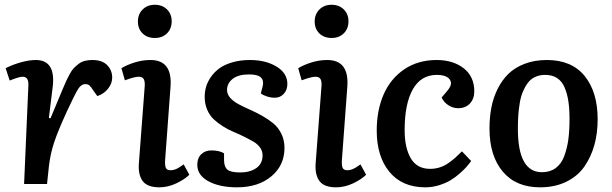

<svg xmlns="http://www.w3.org/2000/svg" viewBox="-20 -779 2591 813"><path d="M100.1 -416Q101.1 -434.6 95.5 -444.3Q89.8 -454.1 75.2 -454.1Q61.5 -454.1 21 -438L3.9 -490.2Q32.2 -504.9 67.6 -514.9Q103 -524.9 131.8 -524.9Q213.4 -524.9 204.1 -418.9L187 -279.8L193.8 -277.8L245.1 -400.9Q254.4 -423.3 260.3 -436Q266.1 -448.7 275.1 -465.3Q284.2 -481.9 292.7 -490.7Q301.3 -499.5 313 -508.5Q324.7 -517.6 339.1 -521.2Q353.5 -524.9 371.1 -524.9Q412.6 -524.9 433.8 -503.2Q455.1 -481.4 455.1 -450.2Q455.1 -426.3 438 -404.1Q420.9 -381.8 392.1 -372.1L375 -396Q365.7 -411.1 358.9 -417Q352.1 -422.9 340.8 -422.9Q324.2 -422.9 311.3 -402.8Q298.3 -382.8 263.2 -307.1Q225.1 -224.1 209 -175.3Q192.9 -126.5 187 -74.2L179.2 0H82Z M564 -688Q564 -718.8 584 -738.8Q604 -758.8 635.7 -758.8Q667 -758.8 687 -739.3Q707 -719.7 707 -689Q707 -657.7 687.3 -637.9Q667.5 -618.2 635.7 -618.2Q603.5 -618.2 583.7 -637.5Q564 -656.7 564 -688ZM592.8 -414.1Q594.2 -434.1 588.6 -444.1Q583 -454.1 566.9 -454.1Q550.3 -454.1 508.8 -439L494.1 -490.2Q516.6 -503.9 549.6 -514.4Q582.5 -524.9 617.2 -524.9Q710.4 -524.9 702.1 -412.1L679.2 -101.1Q677.7 -79.1 682.1 -68.6Q686.5 -58.1 702.1 -58.1Q706.1 -58.1 710 -58.8Q713.9 -59.6 716.8 -60.1Q719.7 -60.5 724.4 -62.7Q729 -64.9 731 -65.7Q732.9 -66.4 738 -69.8Q743.2 -73.2 744.1 -73.7Q745.1 -74.2 751.2 -78.4Q757.3 -82.5 757.8 -83L781.7 -39.1Q762.2 -19.5 726.8 -2.7Q691.4 14.2 654.8 14.2Q604.5 14.2 584.7 -11.7Q564.9 -37.6 567.9 -85Z M996.6 -48.8Q1039.1 -48.8 1065.4 -67.4Q1091.8 -85.9 1091.8 -121.1Q1091.8 -139.2 1081.3 -154.1Q1070.8 -168.9 1053.5 -179Q1036.1 -189 1014.2 -200Q992.2 -210.9 969.2 -220.5Q946.3 -230 924.3 -243.9Q902.3 -257.8 885 -273.9Q867.7 -290 857.2 -314.7Q846.7 -339.4 846.7 -369.1Q846.7 -390.1 852.5 -410.9Q858.4 -431.6 872.6 -452.4Q886.7 -473.1 908 -489Q929.2 -504.9 963.1 -514.9Q997.1 -524.9 1038.6 -524.9Q1105 -524.9 1150.9 -497.1Q1196.8 -469.2 1196.8 -423.8Q1196.8 -397.9 1181.6 -381.6Q1166.5 -365.2 1143.6 -365.2Q1126.5 -365.2 1108.9 -371.1Q1091.3 -377 1084.5 -383.8L1092.8 -416Q1097.7 -439 1084.2 -451.4Q1070.8 -463.9 1034.7 -463.9Q989.3 -463.9 965.3 -445.1Q941.4 -426.3 941.4 -397.9Q941.4 -379.9 954.8 -364.7Q968.3 -349.6 989.7 -338.1Q1011.2 -326.7 1037.1 -315.2Q1063 -303.7 1088.9 -289.3Q1114.7 -274.9 1136.2 -257.6Q1157.7 -240.2 1171.1 -213.1Q1184.6 -186 1184.6 -152.8Q1184.6 -78.6 1128.9 -32.2Q1073.2 14.2 983.4 14.2Q909.7 14.2 862.5 -11.5Q815.4 -37.1 815.4 -81.1Q815.4 -109.9 832.3 -126Q849.1 -142.1 874.5 -142.1Q908.7 -142.1 928.7 -129.9V-102.1Q928.7 -72.8 942.9 -60.8Q957 -48.8 996.6 -48.8Z M1312.5 -688Q1312.5 -718.8 1332.5 -738.8Q1352.5 -758.8 1384.3 -758.8Q1415.5 -758.8 1435.5 -739.3Q1455.6 -719.7 1455.6 -689Q1455.6 -657.7 1435.8 -637.9Q1416 -618.2 1384.3 -618.2Q1352.1 -618.2 1332.3 -637.5Q1312.5 -656.7 1312.5 -688ZM1341.3 -414.1Q1342.8 -434.1 1337.2 -444.1Q1331.5 -454.1 1315.4 -454.1Q1298.8 -454.1 1257.3 -439L1242.7 -490.2Q1265.1 -503.9 1298.1 -514.4Q1331.1 -524.9 1365.7 -524.9Q1459 -524.9 1450.7 -412.1L1427.7 -101.1Q1426.3 -79.1 1430.7 -68.6Q1435.1 -58.1 1450.7 -58.1Q1454.6 -58.1 1458.5 -58.8Q1462.4 -59.6 1465.3 -60.1Q1468.3 -60.5 1472.9 -62.7Q1477.5 -64.9 1479.5 -65.7Q1481.4 -66.4 1486.6 -69.8Q1491.7 -73.2 1492.7 -73.7Q1493.7 -74.2 1499.8 -78.4Q1505.9 -82.5 1506.3 -83L1530.3 -39.1Q1510.7 -19.5 1475.3 -2.7Q1439.9 14.2 1403.3 14.2Q1353 14.2 1333.3 -11.7Q1313.5 -37.6 1316.4 -85Z M1829.1 -524.9Q1898.4 -524.9 1943.4 -490Q1988.3 -455.1 1988.3 -392.1Q1988.3 -360.4 1969.7 -340.6Q1951.2 -320.8 1919.9 -320.8Q1897.9 -320.8 1878.2 -333.7Q1858.4 -346.7 1850.1 -366.2L1873 -393.1Q1892.6 -416 1889.2 -431.4Q1885.7 -446.8 1869.9 -454.3Q1854 -461.9 1830.1 -461.9Q1762.2 -461.9 1727.8 -400.4Q1693.4 -338.9 1693.4 -228Q1693.4 -153.3 1719.5 -108.6Q1745.6 -64 1801.3 -64Q1822.8 -64 1842.5 -70.3Q1862.3 -76.7 1880.6 -89.8Q1898.9 -103 1908.9 -112.1Q1918.9 -121.1 1936 -138.2L1975.1 -97.2Q1965.8 -84.5 1955.6 -72.8Q1945.3 -61 1926.3 -44.2Q1907.2 -27.3 1887.2 -15.4Q1867.2 -3.4 1838.9 5.4Q1810.5 14.2 1781.2 14.2Q1683.1 14.2 1629.2 -51Q1575.2 -116.2 1575.2 -226.1Q1575.2 -312 1604.5 -379.2Q1633.8 -446.3 1691.9 -485.6Q1750 -524.9 1829.1 -524.9Z M2052.7 -234.9Q2052.7 -281.2 2060.5 -322.8Q2068.4 -364.3 2086.7 -401.6Q2105 -439 2132.6 -466.1Q2160.2 -493.2 2201.9 -509Q2243.7 -524.9 2295.9 -524.9Q2400.9 -524.9 2455.8 -457Q2510.7 -389.2 2510.7 -273.9Q2510.7 -214.8 2496.6 -164.3Q2482.4 -113.8 2454.1 -73.2Q2425.8 -32.7 2377.7 -9.3Q2329.6 14.2 2266.6 14.2Q2164.6 14.2 2108.6 -52.7Q2052.7 -119.6 2052.7 -234.9ZM2274.9 -49.8Q2309.1 -49.8 2333 -67.4Q2356.9 -85 2369.1 -117.7Q2381.3 -150.4 2386.5 -188Q2391.6 -225.6 2391.6 -274.9Q2391.6 -317.9 2386.7 -350.3Q2381.8 -382.8 2370.6 -408.9Q2359.4 -435.1 2338.9 -448.5Q2318.4 -461.9 2288.6 -461.9Q2264.6 -461.9 2245.8 -453.1Q2227.1 -444.3 2214.8 -427.7Q2202.6 -411.1 2194.1 -390.9Q2185.5 -370.6 2180.9 -343.3Q2176.3 -315.9 2174.6 -290Q2172.9 -264.2 2172.9 -232.9Q2172.9 -49.8 2274.9 -49.8Z"/></svg>

Font: Literata Book SemiBold
Style: Italic
Weight: 600
Italic angle: -3°
Designer: Latin by Veronika Burian and Jose Scaglione. Greek by Irene Vlachou. Cyrillic by Vera Evstafieva
Foundry: TypeTogether
Version: Version 1.003;PS 001.003;hotconv 1.0.88;makeotf.lib2.5.64775